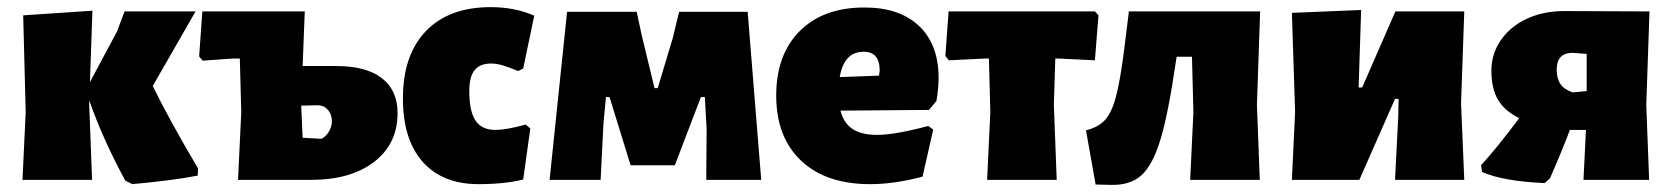

<svg xmlns="http://www.w3.org/2000/svg" viewBox="-20 -504 4687 538"><path d="M535 -32 534 -12Q469 1 351 12L331 2Q268 -114 230 -223V-210L238 0H43L52 -190L45 -461L239 -474L232 -274L308 -416L329 -472H528L408 -263Q455 -167 535 -32Z M1094 -187Q1094 -101 1028.5 -50.5Q963 0 851 0H647L656 -190L652 -340H632L548 -334L538 -346L547 -472H834L828 -319H922Q1006 -319 1050 -285Q1094 -251 1094 -187ZM910 -164Q910 -184 898 -197Q886 -210 867 -209L824 -208L828 -118L881 -115Q894 -122 902 -136Q910 -150 910 -164Z M1477 -460 1446 -312 1432 -305Q1405 -316 1388 -321Q1371 -326 1356 -326Q1325 -326 1310 -307.5Q1295 -289 1295 -249Q1295 -192 1312.5 -166Q1330 -140 1368 -140Q1399 -140 1453 -155L1466 -144L1446 -1Q1394 12 1321 12Q1220 12 1164.5 -50.5Q1109 -113 1109 -228Q1109 -350 1173.5 -417Q1238 -484 1355 -484Q1423 -484 1477 -460Z M1569 -471H1764L1778 -406L1814 -257H1823L1865 -397L1883 -471H2075L2113 0H1959L1960 -143L1955 -232H1944L1871 -41H1747L1688 -232H1678L1671 -159L1663 0H1520Z M2583 -196 2335 -194Q2344 -159 2369 -142.5Q2394 -126 2438 -126Q2487 -126 2581 -151L2595 -141L2565 -9Q2486 12 2418 12Q2294 12 2224.5 -54Q2155 -120 2155 -236Q2155 -351 2221 -417Q2287 -483 2402 -483Q2501 -483 2555.5 -431Q2610 -379 2610 -286Q2610 -256 2604 -221ZM2445 -306Q2445 -359 2400 -359Q2345 -359 2333 -288L2443 -292Z M3058 -461 3048 -335 2947 -340H2937L2933 -210L2941 0H2746L2755 -190L2751 -340H2740L2639 -335L2629 -347L2638 -472H3048Z M3502 -210 3510 0H3315L3324 -190L3320 -345H3277L3275 -332Q3254 -187 3232 -114Q3210 -41 3178 -12.5Q3146 16 3091 14L3050 13L3023 -139Q3057 -147 3076 -167.5Q3095 -188 3107 -233Q3119 -278 3130 -365L3143 -470L3142 -472H3511Z M3609 -190 3600 -468 3794 -476 3787 -259H3797L3890 -472H4083L4074 -215L4083 0H3889L3898 -177L3899 -227H3889L3789 0H3600Z M4593 -210 4601 0H4417L4424 -140H4379Q4358 -84 4323 -4L4308 9Q4193 4 4133 -22L4130 -41Q4175 -90 4237 -173Q4196 -193 4177.5 -224.5Q4159 -256 4159 -306Q4159 -353 4185.5 -391.5Q4212 -430 4258.5 -451.5Q4305 -473 4363 -473L4602 -472ZM4342 -309Q4342 -284 4352.5 -268.5Q4363 -253 4387 -245L4426 -249V-353L4385 -356Q4342 -355 4342 -309Z"/></svg>

Font: Luna Sans Black
Style: Regular
Weight: 900
Designer: Juan Pablo del Peral
Foundry: Huerta Tipografica
Version: Version 2.001; ttfautohint (v1.5)